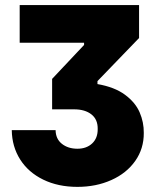

<svg xmlns="http://www.w3.org/2000/svg" viewBox="-20 -727 616 757"><path d="M285.2 -140.6Q321.3 -140.6 343.5 -161.6Q365.7 -182.6 365.2 -218.8Q365.7 -256.3 340.3 -276.1Q314.9 -295.9 272.5 -295.9H185.5V-416L311.5 -549.8V-558.6H57.6V-707H528.3V-577.1L364.3 -407.2V-395.5Q431.6 -383.8 472.7 -353.5Q513.7 -323.2 530.5 -284.2Q547.4 -245.1 546.9 -203.1Q547.4 -141.1 513.2 -92.5Q479 -43.9 418.9 -17.1Q358.9 9.8 285.2 9.8Q209 9.8 150.4 -18.8Q91.8 -47.4 59.6 -98.1Q27.3 -148.9 26.4 -213.9H199.2Q199.7 -179.2 224.1 -159.9Q248.5 -140.6 285.2 -140.6Z"/></svg>

Font: Pretendard GOV Black
Style: Regular
Weight: 900
Designer: Base glyphs from Inter by Rasmus Andersson; Hangeul glyphs from Noto Sans CJK(Source Han Sans) by Jang Soo-young and Kan
Foundry: Kil Hyung-jin
Version: Version 1.309